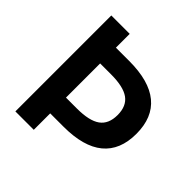

<svg xmlns="http://www.w3.org/2000/svg" viewBox="-191 -882 1033 1033"><g transform="rotate(45 325.5 -365.0)"><path d="M147 -125V-245H300Q394 -245 437 -276Q480 -307 480 -375Q480 -443 437 -474Q394 -505 300 -505H147V-625H318Q470 -625 546.5 -562Q623 -499 623 -375Q623 -251 546.5 -188Q470 -125 318 -125ZM77 0V-730H217V0Z"/></g></svg>

Font: M PLUS 1 Thin
Style: Bold
Weight: 700
Version: Version 1.001